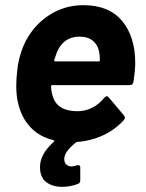

<svg xmlns="http://www.w3.org/2000/svg" viewBox="-20 -543 566 744"><path d="M497 -225Q494 -213 483 -213H183Q178 -213 178 -209Q178 -189 185 -168Q203 -112 281 -112Q342 -113 384 -164Q389 -170 394 -170Q398 -170 401 -166L461 -95Q464 -91 464 -87Q464 -82 460 -78Q427 -41 380 -19Q333 3 279 7Q276 7 274 9Q229 45 229 73Q229 87 237 94.5Q245 102 258 102Q263 102 277 98Q279 97 283 97Q291 97 291 106V156Q291 167 281 170Q252 181 220 181Q184 181 159.5 163Q135 145 135 104Q135 54 188 7Q191 5 190.5 3Q190 1 187 0Q133 -13 98.5 -49.5Q64 -86 51 -140Q43 -168 43 -211Q43 -235 46 -262Q50 -316 72 -368Q104 -439 165.5 -481Q227 -523 303 -523Q402 -523 453 -462Q504 -401 504 -299Q504 -271 497 -225ZM201 -342Q199 -337 190 -310Q190 -305 195 -305H362Q367 -305 367 -310Q367 -322 365 -338Q360 -368 340.5 -384.5Q321 -401 288 -401Q227 -401 201 -342Z"/></svg>

Font: Barlow
Style: Bold Italic
Weight: 700
Italic angle: -7°
Designer: Jeremy Tribby
Foundry: Tribby Type
Version: Version 1.422